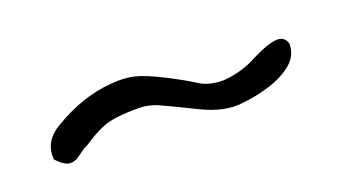

<svg xmlns="http://www.w3.org/2000/svg" viewBox="-29 -514 684 387"><g transform="rotate(-20 313.0 -320.5)"><path d="M208 -384Q238 -387 260.5 -381.5Q283 -376 320 -357Q355 -339 375 -326Q395 -313 426 -313Q466 -316 499 -334Q532 -351 552 -353Q571 -355 576 -337Q576 -312 556.5 -295.5Q537 -279 507 -269.5Q477 -260 446 -257Q407 -252 360 -275Q305 -302 285 -311Q265 -319 246 -319Q190 -319 168 -309Q149 -301 135.5 -292Q122 -283 116 -281Q106 -274 97 -267.5Q88 -261 77 -262Q66 -263 50 -280Q46 -320 87 -343Q148 -379 208 -384Z"/></g></svg>

Font: Mynerve
Style: Regular
Weight: 400
Designer: Carolina Short
Foundry: Carolina Short
Version: Version 1.000; ttfautohint (v1.8.4.7-5d5b)